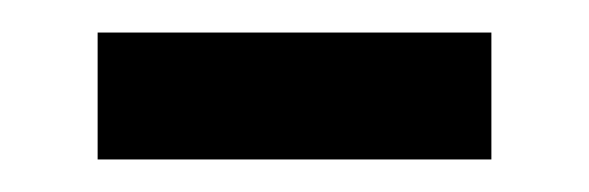

<svg xmlns="http://www.w3.org/2000/svg" viewBox="-20 -327 362 118"><path d="M40 -229V-307H282V-229Z"/></svg>

Font: Noto Sans Nushu
Style: Regular
Weight: 400
Designer: Lisa Huang
Foundry: Lisa Huang
Version: Version 1.003; ttfautohint (v1.8.4.7-5d5b)